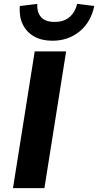

<svg xmlns="http://www.w3.org/2000/svg" viewBox="-20 -970 506 990"><path d="M47 0 159 -705H321L209 0ZM250 -760Q195 -760 156 -782Q117 -804 97.5 -844Q78 -884 82 -939L172 -950Q170 -907 191.5 -882Q213 -857 262 -857Q310 -857 339 -882.5Q368 -908 378 -950L466 -939Q449 -856 390.5 -808Q332 -760 250 -760Z"/></svg>

Font: Nunito Sans 8pt ExtraBold
Style: Italic
Weight: 800
Italic angle: -9°
Version: Version 3.101;gftools[0.9.27]